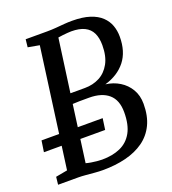

<svg xmlns="http://www.w3.org/2000/svg" viewBox="-147 -854 864 965"><g transform="rotate(-20 284.5 -371.0)"><path d="M238.5 8Q218.5 8 194.8 6Q171 4 148.8 2Q126.5 0 109.5 0H1L5.5 -41L68 -52.5L154.5 -690.5L93.5 -701.5L98 -743H212Q237.5 -743 260.8 -745Q284 -747 305.8 -748.8Q327.5 -750.5 348.5 -750.5Q404.5 -750.5 442.8 -738Q481 -725.5 504 -703.5Q527 -681.5 537 -653.5Q547 -625.5 547 -594Q547 -514 507.8 -464Q468.5 -414 397 -393Q438 -388 471.2 -367.5Q504.5 -347 524.2 -313.5Q544 -280 544 -235.5Q544 -171 521.8 -124.8Q499.5 -78.5 458.5 -49.2Q417.5 -20 361.5 -6Q305.5 8 238.5 8ZM252.5 -43Q309 -43 350.5 -61.5Q392 -80 415 -121Q438 -162 438 -229.5Q438 -294.5 401.2 -326.2Q364.5 -358 296.5 -358Q265.5 -358 245 -357.8Q224.5 -357.5 209 -356.5L168 -54.5Q180 -51 195.2 -48.5Q210.5 -46 225.8 -44.5Q241 -43 252.5 -43ZM216.5 -411Q233.5 -410.5 254 -410.8Q274.5 -411 294.5 -411Q337 -411 372.2 -429.2Q407.5 -447.5 428.8 -486Q450 -524.5 450 -583.5Q450 -622.5 437.2 -648.8Q424.5 -675 397.2 -688.5Q370 -702 326.5 -702Q318 -702 305.8 -701Q293.5 -700 280 -698.5Q266.5 -697 255.5 -695ZM-10 -178 -1 -238H326L317.5 -178Z"/></g></svg>

Font: Merriweather 24pt SemiCondensed
Style: Italic
Weight: 400
Width: 4
Italic angle: -7.8°
Designer: Eben Sorkin
Foundry: Eben Sorkin
Version: Version 2.101